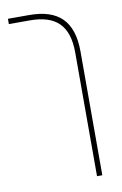

<svg xmlns="http://www.w3.org/2000/svg" viewBox="-92 -636 588 928"><g transform="rotate(-10 202.5 -172.0)"><path d="M307 240H333V-367C333 -518 261 -584 119 -584H15V-558H118C244 -558 307 -501 307 -367Z"/></g></svg>

Font: Noto Sans Hebrew Condensed Thin
Style: Regular
Weight: 100
Width: 3
Designer: Monotype Design Team
Foundry: Monotype Imaging Inc.
Version: Version 2.004